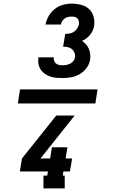

<svg xmlns="http://www.w3.org/2000/svg" viewBox="-20 -875 640 1065"><path d="M327 -442Q309 -442 292 -443.5Q275 -445 259 -450.5Q243 -456 229 -465.5Q215 -475 206 -488.5Q197 -502 193.5 -519Q190 -536 193 -553Q193 -554 193 -555Q193 -556 193 -557H279Q279 -557 279 -556.5Q279 -556 278 -556Q277 -546 280.5 -537Q284 -528 291 -522.5Q298 -517 307.5 -515Q317 -513 327 -513Q338 -513 348.5 -515Q359 -517 369.5 -522Q380 -527 387 -536.5Q394 -546 396 -557Q398 -570 393 -582.5Q388 -595 378.5 -603Q369 -611 356 -613.5Q343 -616 330 -616L342 -687Q354 -687 366.5 -689Q379 -691 390 -698.5Q401 -706 408.5 -717.5Q416 -729 418 -741Q419 -750 417 -758.5Q415 -767 409.5 -773Q404 -779 395.5 -781Q387 -783 378 -783Q368 -783 358 -781Q348 -779 339.5 -773Q331 -767 325 -758Q319 -749 318 -739H232Q237 -763 250 -786Q263 -809 283.5 -825Q304 -841 328.5 -848Q353 -855 378 -855Q404 -855 429.5 -848.5Q455 -842 473.5 -825Q492 -808 499 -782.5Q506 -757 502 -731Q498 -705 479.5 -682Q461 -659 435 -648Q447 -640 457 -629Q467 -618 472.5 -604.5Q478 -591 480 -575.5Q482 -560 480 -545Q476 -520 460.5 -498.5Q445 -477 422.5 -464Q400 -451 375.5 -446.5Q351 -442 327 -442ZM339 170H221V99H242L246 76H90L102 4L292 -234H394L211 -4L204 4H258L268 -58H354L344 4H380L368 76H332L328 99H339ZM79 -301 91 -379H521L509 -301Z"/></svg>

Font: Iosevka Curly Slab XBdExObl
Style: Regular
Weight: 800
Width: 7
Italic angle: -9°
Monospace: yes
Designer: Belleve Invis
Foundry: Belleve Invis
Version: Version 11.1.0; ttfautohint (v1.8.3)